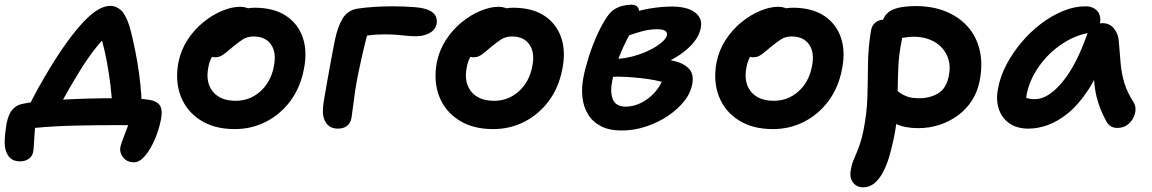

<svg xmlns="http://www.w3.org/2000/svg" viewBox="-62 -540 4927 821"><path d="M57 -78Q66 -97 83.5 -130Q101 -163 124.5 -203.5Q148 -244 173.5 -284.5Q199 -325 224 -359Q264 -414 296.5 -448Q329 -482 357 -498.5Q385 -515 410 -515Q434 -515 454.5 -497Q475 -479 491 -430Q499 -402 508 -362Q517 -322 525 -275.5Q533 -229 538 -181.5Q543 -134 544 -91L418 -74Q417 -122 410.5 -174.5Q404 -227 395 -275.5Q386 -324 376 -360Q366 -396 357 -410L416 -407Q384 -380 351.5 -340Q319 -300 283 -243Q259 -204 238 -168Q217 -132 200.5 -101.5Q184 -71 172 -47ZM511 154Q481 154 464.5 133Q448 112 453 87Q457 72 466 48.5Q475 25 485 -1.5Q495 -28 499 -53L565 -1Q551 -2 522 -3.5Q493 -5 445 -5Q403 -5 356.5 -4.5Q310 -4 263 -3Q216 -2 172.5 0.5Q129 3 91 6.5Q53 10 26 15L93 -38Q91 -27 89 -6.5Q87 14 85.5 36Q84 58 83 77.5Q82 97 80 108Q77 128 61 139Q45 150 24 150Q-10 150 -26 127Q-42 104 -42 70Q-42 52 -39.5 29Q-37 6 -34 -12Q-30 -32 -22.5 -49.5Q-15 -67 0 -80Q15 -93 40 -97Q66 -103 109.5 -107Q153 -111 206.5 -114Q260 -117 316.5 -118.5Q373 -120 425 -120Q442 -120 465 -120Q488 -120 513.5 -119Q539 -118 563 -115Q604 -111 619.5 -92Q635 -73 626 -28Q620 3 608.5 34.5Q597 66 581.5 93Q566 120 548 137Q530 154 511 154Z M942 12Q854 12 794.5 -26.5Q735 -65 710.5 -129.5Q686 -194 701 -274Q712 -327 740.5 -370.5Q769 -414 808 -445.5Q847 -477 888.5 -494Q930 -511 965 -511Q980 -511 993.5 -506.5Q1007 -502 1015 -492Q1023 -482 1020 -465Q1013 -435 996 -411.5Q979 -388 937 -373Q909 -362 886.5 -344.5Q864 -327 849 -304.5Q834 -282 829 -253Q816 -188 848 -148.5Q880 -109 946 -109Q1006 -109 1051 -149Q1096 -189 1109 -256Q1121 -315 1097 -349.5Q1073 -384 1022 -384Q996 -384 977 -372Q958 -360 934 -340Q916 -325 904 -315Q892 -305 881.5 -300Q871 -295 856 -295Q840 -295 827.5 -310Q815 -325 821 -358Q827 -385 847.5 -411.5Q868 -438 898 -459.5Q928 -481 961.5 -494Q995 -507 1026 -507Q1109 -507 1161 -472.5Q1213 -438 1233 -378.5Q1253 -319 1237 -242Q1222 -165 1179.5 -108Q1137 -51 1075.5 -19.5Q1014 12 942 12Z M1383 10Q1349 10 1332.5 -14.5Q1316 -39 1319 -76Q1320 -93 1325 -122Q1330 -151 1336 -185.5Q1342 -220 1348.5 -255Q1355 -290 1360.5 -319.5Q1366 -349 1370 -368Q1382 -427 1403.5 -461.5Q1425 -496 1466 -503Q1499 -508 1538.5 -510.5Q1578 -513 1620 -513Q1664 -513 1710 -509.5Q1756 -506 1779 -493Q1796 -483 1802 -468.5Q1808 -454 1805 -438Q1799 -411 1773.5 -398Q1748 -385 1719 -385Q1698 -385 1678.5 -387Q1659 -389 1636.5 -391Q1614 -393 1583 -393Q1543 -393 1512.5 -388.5Q1482 -384 1446 -376L1519 -425Q1506 -386 1494.5 -337Q1483 -288 1470 -226Q1461 -182 1455.5 -143.5Q1450 -105 1446.5 -77Q1443 -49 1441 -36Q1436 -12 1421 -1Q1406 10 1383 10Z M2047 12Q1959 12 1899.5 -26.5Q1840 -65 1815.5 -129.5Q1791 -194 1806 -274Q1817 -327 1845.5 -370.5Q1874 -414 1913 -445.5Q1952 -477 1993.5 -494Q2035 -511 2070 -511Q2085 -511 2098.5 -506.5Q2112 -502 2120 -492Q2128 -482 2125 -465Q2118 -435 2101 -411.5Q2084 -388 2042 -373Q2014 -362 1991.5 -344.5Q1969 -327 1954 -304.5Q1939 -282 1934 -253Q1921 -188 1953 -148.5Q1985 -109 2051 -109Q2111 -109 2156 -149Q2201 -189 2214 -256Q2226 -315 2202 -349.5Q2178 -384 2127 -384Q2101 -384 2082 -372Q2063 -360 2039 -340Q2021 -325 2009 -315Q1997 -305 1986.5 -300Q1976 -295 1961 -295Q1945 -295 1932.5 -310Q1920 -325 1926 -358Q1932 -385 1952.5 -411.5Q1973 -438 2003 -459.5Q2033 -481 2066.5 -494Q2100 -507 2131 -507Q2214 -507 2266 -472.5Q2318 -438 2338 -378.5Q2358 -319 2342 -242Q2327 -165 2284.5 -108Q2242 -51 2180.5 -19.5Q2119 12 2047 12Z M2596 18Q2543 18 2507.5 -0.5Q2472 -19 2452.5 -51Q2433 -83 2428.5 -124Q2424 -165 2433 -211Q2441 -251 2457 -301Q2473 -351 2495 -398.5Q2517 -446 2541 -478Q2552 -492 2567.5 -501.5Q2583 -511 2602 -515.5Q2621 -520 2638 -520Q2656 -520 2665 -509.5Q2674 -499 2669 -476Q2666 -459 2652 -433.5Q2638 -408 2620 -373.5Q2602 -339 2584.5 -294.5Q2567 -250 2556 -195Q2546 -147 2558.5 -115.5Q2571 -84 2614 -84Q2646 -84 2678 -99.5Q2710 -115 2735.5 -142.5Q2761 -170 2774 -205L2782 -185Q2765 -192 2736 -197.5Q2707 -203 2673 -206.5Q2639 -210 2606 -211.5Q2573 -213 2548 -211L2569 -288Q2606 -289 2643.5 -299Q2681 -309 2713 -324.5Q2745 -340 2766 -357.5Q2787 -375 2790 -390Q2792 -402 2781.5 -408.5Q2771 -415 2749 -415Q2716 -415 2684.5 -406.5Q2653 -398 2624 -387.5Q2595 -377 2568 -370Q2549 -368 2538.5 -379Q2528 -390 2531 -408Q2536 -430 2557 -446.5Q2578 -463 2604 -471Q2663 -495 2715.5 -503.5Q2768 -512 2812 -512Q2853 -512 2882.5 -501.5Q2912 -491 2926.5 -469.5Q2941 -448 2934 -418Q2928 -388 2904.5 -359Q2881 -330 2843 -304.5Q2805 -279 2756 -260Q2707 -241 2649 -231L2675 -291Q2722 -291 2764 -288Q2806 -285 2838.5 -274Q2871 -263 2887.5 -242Q2904 -221 2899 -187Q2894 -147 2866 -110.5Q2838 -74 2795 -45Q2752 -16 2700.5 1Q2649 18 2596 18Z M3243 12Q3155 12 3095.5 -26.5Q3036 -65 3011.5 -129.5Q2987 -194 3002 -274Q3013 -327 3041.5 -370.5Q3070 -414 3109 -445.5Q3148 -477 3189.5 -494Q3231 -511 3266 -511Q3281 -511 3294.5 -506.5Q3308 -502 3316 -492Q3324 -482 3321 -465Q3314 -435 3297 -411.5Q3280 -388 3238 -373Q3210 -362 3187.5 -344.5Q3165 -327 3150 -304.5Q3135 -282 3130 -253Q3117 -188 3149 -148.5Q3181 -109 3247 -109Q3307 -109 3352 -149Q3397 -189 3410 -256Q3422 -315 3398 -349.5Q3374 -384 3323 -384Q3297 -384 3278 -372Q3259 -360 3235 -340Q3217 -325 3205 -315Q3193 -305 3182.5 -300Q3172 -295 3157 -295Q3141 -295 3128.5 -310Q3116 -325 3122 -358Q3128 -385 3148.5 -411.5Q3169 -438 3199 -459.5Q3229 -481 3262.5 -494Q3296 -507 3327 -507Q3410 -507 3462 -472.5Q3514 -438 3534 -378.5Q3554 -319 3538 -242Q3523 -165 3480.5 -108Q3438 -51 3376.5 -19.5Q3315 12 3243 12Z M3864 8Q3808 8 3768 -10.5Q3728 -29 3708.5 -59Q3689 -89 3696 -123Q3699 -139 3712 -151.5Q3725 -164 3740 -164Q3754 -164 3765 -157.5Q3776 -151 3788 -142Q3800 -133 3819 -126.5Q3838 -120 3868 -120Q3916 -120 3950.5 -141.5Q3985 -163 3995 -215Q4003 -253 3994.5 -283.5Q3986 -314 3965 -336.5Q3944 -359 3913 -371Q3882 -383 3844 -383Q3826 -383 3807 -379.5Q3788 -376 3765 -376Q3748 -376 3734 -385Q3720 -394 3713 -409Q3706 -424 3710 -441Q3718 -481 3753 -497.5Q3788 -514 3854 -514Q3925 -514 3982 -491Q4039 -468 4076.5 -425.5Q4114 -383 4127.5 -324Q4141 -265 4127 -194Q4118 -148 4094.5 -111Q4071 -74 4035.5 -47.5Q4000 -21 3956.5 -6.5Q3913 8 3864 8ZM3629 261Q3611 261 3597.5 252Q3584 243 3577.5 225.5Q3571 208 3577 182Q3580 163 3586.5 147.5Q3593 132 3600 115.5Q3607 99 3615 76Q3623 53 3630 19Q3645 -56 3647 -125Q3649 -194 3649.5 -263.5Q3650 -333 3662 -406Q3665 -430 3680.5 -443Q3696 -456 3718 -456Q3742 -456 3761 -444Q3780 -432 3789.5 -412.5Q3799 -393 3794 -368Q3782 -310 3779.5 -257.5Q3777 -205 3776.5 -156Q3776 -107 3774 -57Q3772 -7 3761 46Q3752 89 3741 127.5Q3730 166 3714 196Q3698 226 3677 243.5Q3656 261 3629 261Z M4336 10Q4286 10 4253.5 -13Q4221 -36 4208.5 -75.5Q4196 -115 4206 -163Q4215 -213 4241.5 -263.5Q4268 -314 4306 -359Q4344 -404 4389.5 -438.5Q4435 -473 4483.5 -493Q4532 -513 4579 -513Q4612 -513 4630 -493Q4648 -473 4641 -436Q4638 -421 4627.5 -412.5Q4617 -404 4602 -401Q4535 -390 4477.5 -351Q4420 -312 4381 -256.5Q4342 -201 4329 -141Q4325 -120 4325 -102.5Q4325 -85 4331 -58L4286 -149Q4306 -130 4322 -123Q4338 -116 4364 -116Q4419 -116 4479 -187Q4539 -258 4587 -394Q4595 -416 4613 -428.5Q4631 -441 4652 -441Q4683 -441 4701.5 -418Q4720 -395 4722 -364Q4726 -311 4730 -267.5Q4734 -224 4746 -184.5Q4758 -145 4785 -103Q4794 -89 4793.5 -71Q4793 -53 4783.5 -35Q4774 -17 4757 -5Q4740 7 4716 7Q4699 7 4688 0Q4677 -7 4670 -19Q4656 -44 4645 -70.5Q4634 -97 4626.5 -128.5Q4619 -160 4616 -201.5Q4613 -243 4614 -298L4662 -301Q4629 -212 4589 -152Q4549 -92 4505.5 -56.5Q4462 -21 4419 -5.5Q4376 10 4336 10Z"/></svg>

Font: Shantell Sans SemiBold
Style: Italic
Weight: 600
Italic angle: -11°
Designer: Stephen Nixon, Anya Danilova, Shantell Martin
Foundry: Arrow Type
Version: Version 1.011;[c5ecc13dd]